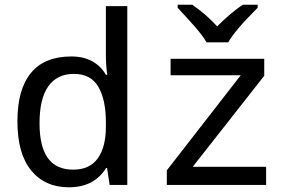

<svg xmlns="http://www.w3.org/2000/svg" viewBox="-20 -786 1240 816"><path d="M54 -271Q54 -406 111.5 -476Q169 -546 283 -546Q336 -546 373 -525Q410 -504 430 -468H436Q430 -508 430 -549V-760H521V0H446L435 -72H431Q380 10 273 10Q171 10 112.5 -61.5Q54 -133 54 -271ZM430 -247V-267Q430 -362 398 -417Q366 -472 294 -472Q223 -472 185.5 -419.5Q148 -367 148 -262Q148 -163 183.5 -114Q219 -65 291 -65Q361 -65 395.5 -113Q430 -161 430 -247ZM689 -62 1003 -466H705V-536H1103V-464L799 -77H1111V0H689ZM735 -753V-766H797Q854 -727 903 -674Q962 -733 1012 -766H1075V-753Q975 -653 950 -606H858Q841 -635 809.5 -671Q778 -707 735 -753Z"/></svg>

Font: Noto Sans Mono UI
Style: Regular
Weight: 400
Monospace: yes
Designer: Monotype Design team
Foundry: Monotype Imaging Inc.
Version: Version 1.000